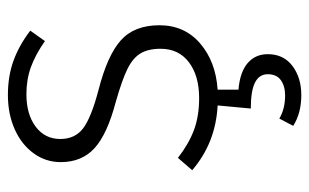

<svg xmlns="http://www.w3.org/2000/svg" viewBox="-172 -402 801 498"><g transform="rotate(-90 229.0 -153.5)"><path d="M245 10V64Q291 68 314 88Q337 108 337 140Q337 181 306.5 204Q276 227 231 227Q184 227 151 206L170 170Q195 185 230 185Q254 185 269.5 174Q285 163 285 140Q285 118 263.5 107Q242 96 196 96L204 10Q107 5 36 -56L68 -93Q104 -65 140 -51.5Q176 -38 223 -38Q281 -38 316 -64.5Q351 -91 351 -138Q351 -170 339 -190Q327 -210 298.5 -224Q270 -238 214 -254Q130 -276 93.5 -309Q57 -342 57 -397Q57 -436 80 -467.5Q103 -499 142.5 -516.5Q182 -534 231 -534Q280 -534 320 -519.5Q360 -505 398 -476L371 -438Q335 -463 303 -474.5Q271 -486 233 -486Q181 -486 149 -462Q117 -438 117 -398Q117 -360 144.5 -339Q172 -318 244 -299Q334 -276 373 -241Q412 -206 412 -141Q412 -76 365 -35.5Q318 5 245 10Z"/></g></svg>

Font: Fira Sans Light
Style: Regular
Weight: 300
Designer: bBox Type GmbH & Carrois Corporate GbR & Edenspiekermann AG
Foundry: bBox Type GmbH & Carrois Corporate GbR & Edenspiekermann AG
Version: Version 4.301